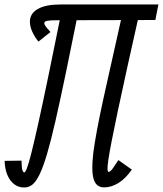

<svg xmlns="http://www.w3.org/2000/svg" viewBox="-30 -820 724 854"><path d="M-9.5 -104.5 65.5 -105.5Q66.5 -71 70 -62Q73.5 -53 77.5 -53Q82.5 -53 89.8 -71.8Q97 -90.5 109 -137.5Q121 -184.5 139.8 -268.8Q158.5 -353 185.5 -483.5Q212.5 -614 250 -800H325Q290.5 -628.5 264 -500.8Q237.5 -373 217 -283.2Q196.5 -193.5 179.2 -135.2Q162 -77 146.2 -44.5Q130.5 -12 114.2 1Q98 14 77.5 14Q51.5 14 32 -1.5Q12.5 -17 2 -43.8Q-8.5 -70.5 -9.5 -104.5ZM674.5 -800 661 -731 226.5 -730Q193.5 -730 180.2 -727.5Q167 -725 167 -717Q167 -711 173.5 -702.2Q180 -693.5 194.5 -677.5L141 -635Q123.5 -656.5 113.2 -679.8Q103 -703 103 -723.5Q103 -760 138 -780Q173 -800 236.5 -800ZM496.5 -108 556.5 -65.5Q528 -25 496.5 -5.8Q465 13.5 433 13.5Q392 13.5 383.5 -36.2Q375 -86 391.8 -186.8Q408.5 -287.5 443.2 -440.8Q478 -594 523.5 -800H598.5Q563 -641.5 537 -524.5Q511 -407.5 493.8 -325.2Q476.5 -243 466.2 -190.2Q456 -137.5 451.8 -108Q447.5 -78.5 448.2 -67Q449 -55.5 453 -55.5Q461 -55.5 471.8 -71.2Q482.5 -87 496.5 -108Z"/></svg>

Font: Victor Mono Thin
Style: Italic
Weight: 100
Italic angle: -12°
Monospace: yes
Designer: Rune Bjørnerås
Version: Version 1.561;gftools[0.9.30]